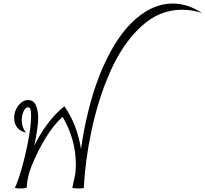

<svg xmlns="http://www.w3.org/2000/svg" viewBox="-20 -1063 1162 1086"><path d="M1122 -990Q1064 -1008 1010 -1008Q880 -1008 777 -912Q674 -816 604.5 -660Q535 -504 496 -316Q462 -157 454 0Q448 3 425 3Q403 3 389 0L394 -24Q403 -61 406 -82Q409 -103 409 -132Q409 -205 389.5 -273.5Q370 -342 334 -402Q285 -359 239.5 -285Q194 -211 159 -125Q147 -94 141 -70.5Q135 -47 130 0Q118 3 95 3Q76 3 64 0Q82 -37 103.5 -113Q125 -189 140.5 -271.5Q156 -354 156 -411Q156 -432 152.5 -444Q149 -456 138 -456Q123 -456 113 -432.5Q103 -409 103 -382Q103 -343 127 -313Q95 -320 77.5 -341.5Q60 -363 60 -397Q60 -435 84 -466Q108 -497 139 -497Q171 -497 183.5 -466Q196 -435 196 -397Q196 -346 174 -238Q205 -304 249 -362.5Q293 -421 344 -462Q380 -411 404 -349Q428 -287 438 -220Q447 -281 454 -317Q497 -545 574 -709Q651 -873 750 -958Q849 -1043 956 -1043Q1041 -1043 1122 -990Z"/></svg>

Font: Charmonman
Style: Regular
Weight: 400
Designer: Ekaluck Peanpanawate
Foundry: Cadson Demak Co.,Ltd.
Version: Version 1.000; ttfautohint (v1.6)